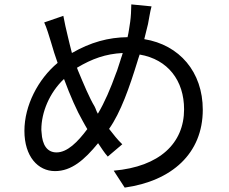

<svg xmlns="http://www.w3.org/2000/svg" viewBox="-20 -805 1040 873"><path d="M902 -306C902 -478 796 -601 636 -627C642 -651 648 -674 653 -696C657 -715 662 -751 669 -776L577 -785C577 -762 575 -726 572 -706C568 -682 566 -661 560 -636C473 -635 392 -613 307 -564C299 -592 294 -618 288 -641C281 -669 273 -705 268 -733L181 -703C193 -677 203 -642 212 -613C221 -581 231 -550 242 -519C153 -445 91 -325 91 -210C91 -93 153 -27 230 -27C305 -27 364 -78 426 -154C441 -132 454 -111 470 -93L536 -149C515 -169 496 -193 476 -219C529 -294 569 -409 605 -526L608 -536C610 -543 613 -550 615 -557C744 -535 817 -438 817 -308C817 -154 706 -47 497 -29L547 48C761 18 902 -107 902 -306ZM410 -321C387 -359 361 -421 334 -486L330 -497C399 -538 460 -560 538 -564C536 -556 533 -547 530 -539L527 -529C522 -513 517 -498 512 -483L508 -473C483 -403 455 -338 425 -288C418 -299 416 -310 410 -321ZM168 -216C168 -294 205 -384 271 -446C299 -370 330 -300 356 -255C364 -242 369 -230 377 -218C333 -159 286 -112 237 -112C195 -112 172 -145 169 -203L168 -214V-216Z"/></svg>

Font: Glow Sans SC Normal Book
Style: Regular
Weight: 500
Designer: Ryoko NISHIZUKA (kana, bopomofo & ideographs); Paul D. Hunt (Latin, Greek & Cyrillic); Sandoll Communications, Soo-young
Version: Version 0.93